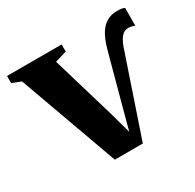

<svg xmlns="http://www.w3.org/2000/svg" viewBox="-136 -662 813 799"><g transform="rotate(-30 270.0 -262.0)"><path d="M200 3 28.5 -472 -14.5 -489V-523H248V-489L192 -472L280.5 -174L310 -67.5L339 -175.5L402.5 -410Q413.5 -450.5 429.2 -476.8Q445 -503 466.5 -515.8Q488 -528.5 516.5 -528.5Q532.5 -528.5 540.2 -526.8Q548 -525 553 -522.5L552.5 -437Q547.5 -439.5 539 -441.8Q530.5 -444 521.5 -444Q507.5 -443.5 497.2 -435.8Q487 -428 479.8 -415.5Q472.5 -403 466.5 -386.5L334.5 3Z"/></g></svg>

Font: Merriweather 96pt
Style: Bold
Weight: 700
Version: Version 2.100